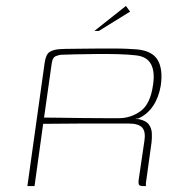

<svg xmlns="http://www.w3.org/2000/svg" viewBox="-20 -625 615 645"><path d="M379 -210Q379 -210 345.5 -210Q312 -210 254.5 -210Q197 -210 125 -209L96 0H72L130 -414Q134 -443 147.5 -451Q161 -459 183 -460Q198 -461 219.5 -461Q241 -461 265.5 -461.5Q290 -462 315.5 -462Q341 -462 365 -462Q389 -462 409 -461Q429 -460 441 -459Q492 -454 510 -423Q528 -392 520 -337Q513 -297 494.5 -269.5Q476 -242 447 -228Q445 -227 441.5 -226.5Q438 -226 436 -226V-225Q438 -225 440.5 -225Q443 -225 445 -225Q470 -220 479.5 -207.5Q489 -195 490 -178.5Q491 -162 489 -146L471 -16Q470 -12 470 -6.5Q470 -1 471 0H459Q452 0 448 -3Q444 -6 446 -22L465 -151Q470 -182 458 -196Q446 -210 412 -210ZM128 -230Q145 -230 179.5 -229.5Q214 -229 254.5 -228.5Q295 -228 329.5 -228Q364 -228 380 -228Q419 -228 452 -251.5Q485 -275 494 -339Q501 -383 487.5 -409Q474 -435 437 -439Q413 -442 377.5 -443Q342 -444 304 -443.5Q266 -443 234 -442.5Q202 -442 185 -441Q181 -441 169 -437Q157 -433 154 -414ZM297 -521 403 -605 417 -586 312 -521Z"/></svg>

Font: Genos Thin
Style: Italic
Weight: 100
Italic angle: -8°
Designer: Robert E. Leuschke
Foundry: Robert E. Leuschke
Version: Version 1.010